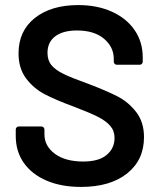

<svg xmlns="http://www.w3.org/2000/svg" viewBox="-20 -728 631 756"><path d="M299 8Q221 8 163 -17Q105 -42 73.5 -87Q42 -132 42 -193V-218Q42 -223 45.5 -226.5Q49 -230 54 -230H143Q148 -230 151.5 -226.5Q155 -223 155 -218V-199Q155 -153 196 -122.5Q237 -92 308 -92Q369 -92 400 -118Q431 -144 431 -185Q431 -213 414 -232.5Q397 -252 365.5 -268Q334 -284 271 -308Q200 -334 156 -357Q112 -380 82.5 -419.5Q53 -459 53 -518Q53 -606 117 -657Q181 -708 288 -708Q363 -708 420.5 -682Q478 -656 510 -609.5Q542 -563 542 -502V-485Q542 -480 538.5 -476.5Q535 -473 530 -473H440Q435 -473 431.5 -476.5Q428 -480 428 -485V-496Q428 -543 389.5 -575.5Q351 -608 283 -608Q228 -608 197.5 -585Q167 -562 167 -520Q167 -490 183 -471Q199 -452 231 -436.5Q263 -421 330 -397Q401 -370 443.5 -348Q486 -326 516.5 -286.5Q547 -247 547 -188Q547 -98 480.5 -45Q414 8 299 8Z"/></svg>

Font: LinhAnh SemBd
Style: Regular
Weight: 600
Monospace: yes
Designer: Jeremy Tribby
Foundry: Tribby Type
Version: Version 1.408